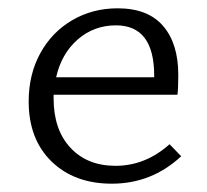

<svg xmlns="http://www.w3.org/2000/svg" viewBox="-20 -438 499 462"><path d="M416 -62Q345 4 249 4Q159 4 104 -49.5Q49 -103 49 -194Q49 -259 77 -310Q105 -361 154 -389.5Q203 -418 263 -418Q336 -418 372.5 -375.5Q409 -333 409 -258Q409 -225 407 -210H109V-201Q109 -126 149.5 -82.5Q190 -39 258 -39Q330 -39 388 -91ZM115 -252H351V-256Q351 -377 259 -377Q206 -377 167 -343Q128 -309 115 -252Z"/></svg>

Font: Isabella Sans
Style: Regular
Weight: 400
Designer: Original fonts by Christian Thalmann (Catharsis Fonts), Modifications by Cristiano Sobral
Version: Version 0.002;July 12, 2020;FontCreator 13.0.0.2655 64-bit; 